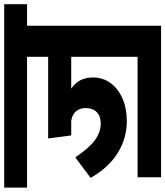

<svg xmlns="http://www.w3.org/2000/svg" viewBox="22 -774 768 891"><g transform="rotate(-90 405.5 -329.0)"><path d="M831 -587H731V35H28V-74H587V-382H439Q491 -348 491 -281Q491 -235 465 -199.5Q439 -164 393 -144Q347 -124 288 -124Q209 -124 141 -166Q73 -208 25 -292L120 -363Q166 -296 202 -270.5Q238 -245 278 -245Q311 -245 330 -263.5Q349 -282 349 -315Q349 -343 333.5 -360.5Q318 -378 289 -382H222L208 -489H587V-587H-20V-693H831Z"/></g></svg>

Font: FiraGOUPP
Style: Bold
Weight: 700
Designer: bBox Type
Foundry: bBox Type GmbH
Version: Version 1.001